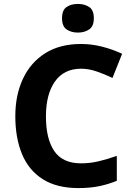

<svg xmlns="http://www.w3.org/2000/svg" viewBox="-20 -948 677 978"><path d="M393 -598Q306 -598 260 -533Q214 -468 214 -355Q214 -241 256.5 -178.5Q299 -116 393 -116Q437 -116 480.5 -126Q524 -136 575 -154V-27Q528 -8 482 1Q436 10 379 10Q269 10 197.5 -35.5Q126 -81 92 -163.5Q58 -246 58 -356Q58 -464 97 -547Q136 -630 210.5 -677Q285 -724 393 -724Q446 -724 499.5 -710.5Q553 -697 602 -674L553 -551Q513 -570 472.5 -584Q432 -598 393 -598ZM377 -928Q410 -928 434 -912.5Q458 -897 458 -855Q458 -814 434 -798Q410 -782 377 -782Q343 -782 319.5 -798Q296 -814 296 -855Q296 -897 319.5 -912.5Q343 -928 377 -928Z"/></svg>

Font: Noto Sans Myanmar
Style: Bold
Weight: 700
Designer: Monotype Design Team
Foundry: Monotype Imaging Inc.
Version: Version 2.107; ttfautohint (v1.8.4.7-5d5b)